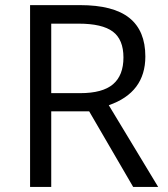

<svg xmlns="http://www.w3.org/2000/svg" viewBox="-20 -734 658 754"><path d="M181.2 -368.2H294.9Q382.8 -368.2 423.8 -403.1Q464.8 -438 464.8 -508.3Q464.8 -578.6 423.1 -609.9Q381.3 -641.1 289.1 -641.1H181.2ZM181.2 -296.9V0H98.1V-713.9H293.9Q425.3 -713.9 488 -663.6Q550.8 -613.3 550.8 -512.2Q550.8 -370.6 407.2 -320.8L601.1 0H502.9L330.1 -296.9Z"/></svg>

Font: OpenSans
Style: Regular
Weight: 400
Foundry: Ascender Corporation
Version: Version 1.10